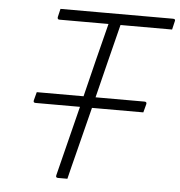

<svg xmlns="http://www.w3.org/2000/svg" viewBox="-51 -749 749 797"><g transform="rotate(5 323.5 -350.0)"><path d="M259 0H220Q209 0 212 -11Q230 -84 248.5 -156.5Q267 -229 285 -302H100Q89 -302 92 -313Q94 -322 96.5 -330Q99 -338 101 -347H296Q315 -424 334 -501Q353 -578 373 -655H169Q163 -655 161.5 -658.5Q160 -662 161 -666Q163 -675 165 -683Q167 -691 169 -700H638Q650 -700 646 -689Q644 -680 642 -672Q640 -664 638 -655H423Q413 -615 403 -575.5Q393 -536 383 -496L346 -347H550Q561 -347 558 -336Q556 -327 553.5 -319Q551 -311 549 -302H335L284 -100Q277 -74 271 -49Q265 -24 259 0Z"/></g></svg>

Font: Recursive Mn Lnr St Lt
Style: Italic
Weight: 300
Italic angle: -15°
Monospace: yes
Version: Version 1.079;hotconv 1.0.112;makeotfexe 2.5.65598; ttfautoh